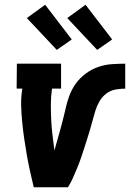

<svg xmlns="http://www.w3.org/2000/svg" viewBox="-20 -788 547 808"><path d="M122 0Q114 -33 106.5 -67Q99 -101 93 -135Q87 -169 82 -203.5Q77 -238 73.5 -273Q70 -308 69 -343.5Q68 -379 74 -415H50L51 -520H237V-415H199Q194 -382 194 -349Q194 -316 195.5 -283.5Q197 -251 201 -219Q205 -187 209 -155Q221 -197 233 -240Q245 -283 255 -326V-327Q261 -355 271 -383Q281 -411 298.5 -435.5Q316 -460 341 -478.5Q366 -497 394 -506.5Q422 -516 450.5 -518Q479 -520 507 -520V-415Q486 -415 465 -411Q444 -407 426.5 -393.5Q409 -380 398 -360.5Q387 -341 381 -321Q375 -301 369.5 -280.5Q364 -260 358 -239.5Q352 -219 345.5 -199Q339 -179 332.5 -158.5Q326 -138 319 -118Q312 -98 303.5 -78Q295 -58 286.5 -38.5Q278 -19 266 0ZM389 -578 263 -712 340 -768 452 -622ZM219 -578 93 -712 170 -768 282 -622Z"/></svg>

Font: Iosevka Curly Slab Extrabold
Style: Italic
Weight: 800
Italic angle: -9°
Monospace: yes
Designer: Belleve Invis
Foundry: Belleve Invis
Version: Version 22.1.2; ttfautohint (v1.8.4)